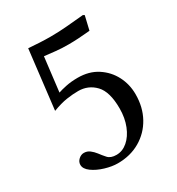

<svg xmlns="http://www.w3.org/2000/svg" viewBox="-152 -709 755 817"><g transform="rotate(-30 225.0 -300.5)"><path d="M313 -189Q313 -271 279.5 -306Q246 -341 197 -341Q170 -341 140 -336.5Q110 -332 70 -317L104 -605Q130 -603 157 -601.5Q184 -600 212 -600Q252 -600 292.5 -603.5Q333 -607 376 -611L383 -607L367 -539Q306 -533 262 -533Q226 -533 199.5 -536Q173 -539 145 -542L125 -375Q139 -380 165 -385.5Q191 -391 223 -391Q279 -391 319 -365Q359 -339 380.5 -297.5Q402 -256 402 -207Q402 -144 375 -95Q348 -46 300 -18Q252 10 190 10Q162 10 128.5 0Q95 -10 71.5 -27Q48 -44 48 -64Q48 -79 60 -90Q72 -101 86 -101Q102 -101 114.5 -91.5Q127 -82 137 -69Q148 -54 161.5 -39Q175 -24 203 -24Q233 -24 258 -45.5Q283 -67 298 -104.5Q313 -142 313 -189Z"/></g></svg>

Font: Ponomar
Style: Regular
Weight: 400
Version: Version 1.301; ttfautohint (v1.8.4.7-5d5b)